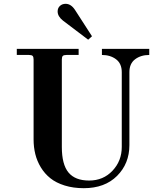

<svg xmlns="http://www.w3.org/2000/svg" viewBox="-20 -968 834 1006"><path d="M68 -680V-712H392V-680H328Q314 -680 309 -675Q304 -670 304 -656V-198Q304 -106 339 -64Q374 -22 447 -22Q521 -22 569.5 -73.5Q618 -125 618 -198V-590Q618 -635 588 -657.5Q558 -680 514 -680V-712H762V-680Q718 -680 688 -657.5Q658 -635 658 -590V-208Q658 -111 593.5 -46.5Q529 18 419 18Q364 18 319 4Q274 -10 244 -34Q214 -58 194 -91Q174 -124 165 -160.5Q156 -197 156 -237V-656Q156 -670 151 -675Q146 -680 132 -680ZM282 -908Q282 -926 294 -937Q306 -948 324 -948Q352 -948 373 -916L462 -778L442 -760L310 -860Q282 -882 282 -908Z"/></svg>

Font: Old Standard TT
Style: Bold
Weight: 700
Designer: Alexey Kryukov <alexios@thessalonica.org.ru>
Version: Version 2.2